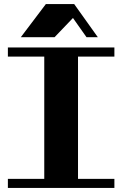

<svg xmlns="http://www.w3.org/2000/svg" viewBox="-20 -930 605 950"><path d="M366 -650V-45H546V0H19V-45H199V-650H19V-695H546V-650ZM464 -746H408L341 -841L250 -746H83L207 -910H347Z"/></svg>

Font: Geostar Fill
Style: Regular
Weight: 400
Designer: Joe Prince
Foundry: Joe Prince
Version: Version 1.002